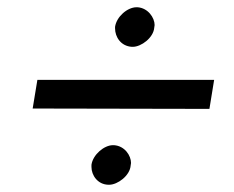

<svg xmlns="http://www.w3.org/2000/svg" viewBox="-20 -525 645 529"><path d="M297 -451C297 -450 297 -448 297 -447C297 -423 313 -398 343 -396C344 -396 345 -396 346 -396C369 -396 403 -421 405 -449C405 -451 406 -454 406 -456C406 -476 388 -503 359 -505C358 -505 357 -505 356 -505C331 -505 301 -479 297 -451ZM70 -226 557 -225 570 -305H83ZM232 -71C232 -69 232 -67 232 -65C232 -42 249 -17 278 -16C279 -16 280 -16 281 -16C304 -16 338 -41 340 -69C340 -71 341 -74 341 -76C341 -96 324 -123 294 -125C293 -125 292 -125 291 -125C267 -125 236 -99 232 -71Z"/></svg>

Font: Jost
Style: Italic
Weight: 400
Italic angle: -5°
Version: Version 3.710